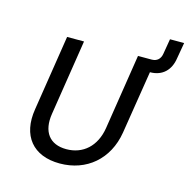

<svg xmlns="http://www.w3.org/2000/svg" viewBox="-100 -758 855 866"><g transform="rotate(15 327.5 -325.0)"><path d="M83 -198C62 -70 128 10 253 10C378 10 472 -70 493 -198L540 -493C599 -493 634 -530 642 -585L655 -660H589L577 -589C573 -564 557 -550 533 -550H469L414 -198C400 -111 343 -60 265 -60C187 -60 148 -111 162 -198L217 -550H138Z"/></g></svg>

Font: JetBrains Mono Light
Style: Italic
Weight: 336
Italic angle: -9°
Monospace: yes
Designer: Philipp Nurullin, Konstantin Bulenkov
Foundry: JetBrains
Version: Version 2.305